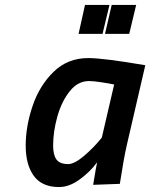

<svg xmlns="http://www.w3.org/2000/svg" viewBox="-20 -746 608 777"><path d="M324 -726H423L395 -609H298ZM432 -726H531L503 -609H405ZM84 -157Q84 -235 112 -317.5Q140 -400 197 -455.5Q254 -511 337 -511Q399 -511 568 -482L493 -158Q481 -106 465 -2L357 2Q370 -78 373 -89Q344 -50 302 -19.5Q260 11 219 11Q150 11 117 -34Q84 -79 84 -157ZM392 -189 442 -404Q418 -409 387.5 -413.5Q357 -418 340 -418Q295 -418 262 -376.5Q229 -335 212 -274Q195 -213 195 -157Q195 -119 208.5 -100.5Q222 -82 256 -82Q281 -82 320 -115Q359 -148 392 -189Z"/></svg>

Font: Cairo SemiBold
Style: Italic
Weight: 600
Italic angle: -13°
Designer: Mohamed Gaber, Accademia di Belle Arti di Urbino and others
Foundry: Kief Type Foundry, Accademia di Belle Arti di Urbino and others
Version: Version 3.011